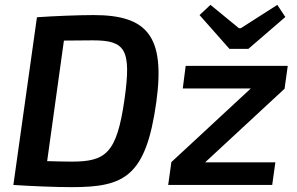

<svg xmlns="http://www.w3.org/2000/svg" viewBox="-20 -761 1224 790"><path d="M1002 -560 1154 -691 1121 -741 971 -645H963L846 -741L801 -699L924 -560ZM365 -699C305 -699 201 -695 132 -690L35 0C113 5 205 9 275 9C491 9 580 -33 623 -340C661 -613 585 -699 365 -699ZM492 -350C460 -129 415 -96 274 -96C249 -96 211 -97 174 -98L243 -594C288 -594 336 -595 361 -595C495 -595 522 -560 492 -350ZM1151 -397 1164 -490H744L732 -397H1012L684 -93H685L672 0H1100L1113 -93H824L1152 -397Z"/></svg>

Font: Exo 2 Semi Bold
Style: Italic
Weight: 600
Italic angle: -8°
Designer: Natanael Gama
Version: Version 1.001;PS 001.001;hotconv 1.0.88;makeotf.lib2.5.64775